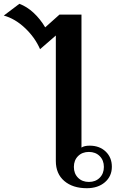

<svg xmlns="http://www.w3.org/2000/svg" viewBox="-178 -981 625 1011"><path d="M116 -133V-794L33 -722Q6 -784 -46.5 -833.5Q-99 -883 -158 -899L-76 -961Q-36 -946 -1 -913.5Q34 -881 60 -837L135 -904H251V-204Q266 -214 294 -214Q346 -214 378.5 -183Q411 -152 411 -103Q411 -53 374.5 -21.5Q338 10 279 10Q205 10 160.5 -28Q116 -66 116 -133ZM369 -102Q369 -137 347 -159Q325 -181 290 -181Q255 -181 233 -159Q211 -137 211 -102Q211 -67 233 -45Q255 -23 290 -23Q325 -23 347 -45Q369 -67 369 -102Z"/></svg>

Font: Fahkwang SemiBold
Style: Regular
Weight: 600
Designer: Suppakit Chalermlarp | Katatrad Co.,Ltd.
Foundry: Cadson Demak Co.,Ltd.
Version: Version 1.000; ttfautohint (v1.6)